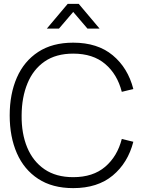

<svg xmlns="http://www.w3.org/2000/svg" viewBox="-20 -955 748 990"><path d="M221.5 -807.5 329 -935H386L493.5 -807.5H431L357.5 -893.5L284 -807.5ZM357.5 15Q250 15 177 -32.8Q104 -80.5 67 -165Q30 -249.5 30 -360Q30 -470.5 67 -555Q104 -639.5 177 -687.2Q250 -735 357.5 -735Q483 -735 561.2 -670Q639.5 -605 667.5 -496L608 -481.5Q585 -572 522.2 -625.2Q459.5 -678.5 357.5 -678.5Q269 -678.5 210.2 -638Q151.5 -597.5 121.8 -525.5Q92 -453.5 91.5 -360Q90.5 -266.5 120.2 -194.8Q150 -123 209.5 -82.2Q269 -41.5 357.5 -41.5Q459.5 -41.5 522.2 -95Q585 -148.5 608 -238.5L667.5 -224Q639.5 -115 561.2 -50Q483 15 357.5 15Z"/></svg>

Font: Manrope ExtraLight Light
Style: Regular
Weight: 300
Version: Version 4.504